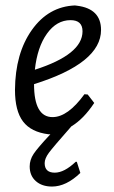

<svg xmlns="http://www.w3.org/2000/svg" viewBox="-20 -486 418 705"><path d="M171 199Q134 199 111.5 179Q89 159 89 125Q89 101 103.5 79Q118 57 165 7H158Q94 -1 64.5 -40Q35 -79 35 -156Q36 -290 97 -376Q158 -462 255 -466L263 -465Q351 -454 351 -376Q351 -254 105 -177Q105 -56 173 -56Q229 -56 290 -140L302 -139L326 -108Q287 -49 242 -22Q175 54 159.5 75Q144 96 144 113Q144 148 181 148Q216 148 258 108H262L275 149Q223 199 171 199ZM239 -412Q188 -412 152.5 -362.5Q117 -313 108 -230Q283 -286 283 -371Q283 -412 239 -412Z"/></svg>

Font: Alegreya Sans
Style: Italic
Weight: 400
Italic angle: -7°
Designer: Juan Pablo del Peral
Foundry: Huerta Tipografica
Version: Version 2.007